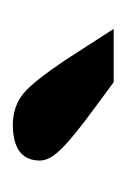

<svg xmlns="http://www.w3.org/2000/svg" viewBox="31 -867 197 299"><g transform="rotate(-90 129.5 -717.5)"><path d="M185 -715C164 -746 147 -768 134 -779C121 -790 104 -796 85 -796C42 -796 29 -777 29 -754C29 -734 49 -714 113 -667L151 -639H234Z"/></g></svg>

Font: Domine
Style: Bold
Weight: 700
Designer: Pablo Impallari, Rodrigo Fuenzalida, Brenda Gallo
Foundry: Pablo Impallari, Rodrigo Fuenzalida, Brenda Gallo
Version: Version 2.000